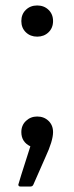

<svg xmlns="http://www.w3.org/2000/svg" viewBox="-20 -530 272 702"><path d="M116 -396Q91 -396 74.5 -412Q58 -428 58 -453Q58 -478 74.5 -494Q91 -510 116 -510Q141 -510 157.5 -494Q174 -478 174 -453Q174 -428 157.5 -412Q141 -396 116 -396ZM91 152H55Q47 152 47 145Q47 142 91 5Q58 -11 58 -47Q58 -72 75 -88Q92 -104 116 -104Q141 -104 157.5 -88Q174 -72 174 -47Q174 -15 146 45L102 145Q99 152 91 152Z"/></svg>

Font: YamahaIndonesia935. App
Style: Regular
Weight: 400
Designer: Dalton Maag Ltd
Foundry: Dalton Maag Ltd
Version: Version 1.002; January 01, 2024; Regular/Italic